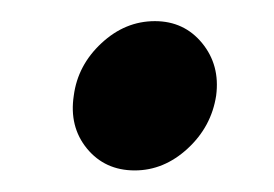

<svg xmlns="http://www.w3.org/2000/svg" viewBox="-20 -148 254 178"><path d="M104.9 10Q132 10 154 -10.3Q176 -30.6 180.4 -59.4Q184.1 -87.6 167.4 -108Q150.7 -128.4 123.6 -128.4Q96 -128.4 74.1 -108Q52.1 -87.6 48.4 -59.4Q44 -30.6 60.6 -10.3Q77.3 10 104.9 10Z"/></svg>

Font: Secuela ExtLt
Style: Italic
Weight: 200
Italic angle: -8°
Designer: Fernando Haro
Foundry: deFharo
Version: Version 1.704